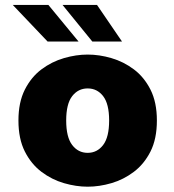

<svg xmlns="http://www.w3.org/2000/svg" viewBox="-20 -728 690 760"><path d="M327 11Q281.5 11 233.2 -3Q185 -17 144.2 -47.8Q103.5 -78.5 78.2 -128.5Q53 -178.5 53 -251Q53 -323 78.2 -373Q103.5 -423 144.2 -453.5Q185 -484 233.2 -498Q281.5 -512 327 -512Q373 -512 421 -498Q469 -484 509.8 -453.5Q550.5 -423 575.8 -373Q601 -323 601 -251Q601 -178.5 575.8 -128.5Q550.5 -78.5 509.8 -47.8Q469 -17 421 -3Q373 11 327 11ZM327 -123Q364.5 -123 388.2 -154Q412 -185 412 -251Q412 -317 388.2 -347.5Q364.5 -378 327 -378Q289.5 -378 265.8 -347.5Q242 -317 242 -251Q242 -185 265.8 -154Q289.5 -123 327 -123ZM345.5 -563.5 227.5 -708.5H364L463 -563.5ZM168.5 -563.5 30.5 -708.5H171.5L291 -563.5Z"/></svg>

Font: Trispace ExtraBold
Style: Regular
Weight: 800
Designer: Tyler Finck
Foundry: Etcetera Type Company
Version: Version 1.210; ttfautohint (v1.8.3)